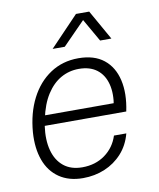

<svg xmlns="http://www.w3.org/2000/svg" viewBox="-83 -796 724 872"><g transform="rotate(-10 279.0 -360.0)"><path d="M230 10Q165 10 120.5 -20.5Q76 -51 56 -106Q36 -161 41 -234Q48 -322 82 -388.5Q116 -455 172.5 -492.5Q229 -530 302 -530Q375 -530 419 -495Q463 -460 477.5 -397.5Q492 -335 475 -254H99Q90 -190 103 -141.5Q116 -93 149.5 -66Q183 -39 235 -39Q296 -39 340 -71Q384 -103 401 -156H458Q444 -103 410.5 -66Q377 -29 330.5 -9.5Q284 10 230 10ZM105 -285 93 -301H437L423 -285Q434 -344 422.5 -388.5Q411 -433 379 -457.5Q347 -482 296 -482Q251 -482 213 -460.5Q175 -439 147 -395.5Q119 -352 105 -285ZM195 -592 327 -730H388L466 -592H414L354 -697L251 -592Z"/></g></svg>

Font: Mona Sans ExtraLight Light
Style: Italic
Weight: 300
Italic angle: -11.6951°
Version: Version 2.000